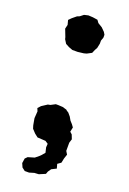

<svg xmlns="http://www.w3.org/2000/svg" viewBox="-131 -559 504 753"><g transform="rotate(20 121.0 -182.5)"><path d="M78 6 64 -5 50 -20 46 -33 44 -44 41 -61 43 -90 38 -102 49 -114 72 -129 82 -131 101 -141H112L130 -140L147 -135L150 -132L158 -127L169 -114L177 -100L187 -89L195 -78L191 -59L200 -51L207 -33L202 -17V17L210 30L204 48L200 67L186 77L191 95L171 105L162 118L158 129L132 140L114 141L94 147H76L63 137L56 121L59 101L68 92L95 84L111 71L117 65L128 52L123 31L124 16L112 8L95 7ZM89 -363 73 -369 58 -377 48 -393 46 -401 34 -432 38 -449 33 -468 44 -479 61 -493 71 -497 85 -508 102 -512 121 -511 141 -508 149 -497 167 -486 181 -472 187 -462V-450L182 -436V-423L178 -404L172 -393L166 -379L147 -369L136 -366L111 -363Z"/></g></svg>

Font: Winky Rough Medium
Style: Regular
Weight: 500
Designer: Simon Atzbach
Foundry: typofactur
Version: Version 1.206; ttfautohint (v1.8.4.7-5d5b)